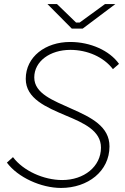

<svg xmlns="http://www.w3.org/2000/svg" viewBox="-20 -917 615 947"><path d="M281 10C413 10 520 -72 520 -195C520 -293 430 -338 332 -381C244 -421 149 -455 149 -535C149 -615 227 -671 327 -671C411 -671 491 -636 537 -576L567 -602C521 -667 427 -710 326 -710C204 -710 107 -637 107 -528C107 -430 209 -388 305 -347C394 -310 478 -272 478 -189C478 -95 394 -29 287 -29C196 -29 95 -74 44 -142L14 -115C68 -42 183 10 281 10ZM334 -776H388L549 -897H498L373 -806H355L261 -897H214Z"/></svg>

Font: Fixel Display ExtraLight
Style: Italic
Weight: 200
Italic angle: -10°
Designer: AlfaBravo + MacPaw
Foundry: Kyrylo Tkachov, Marchela Mozhyna, Serhii Makarenko, Maria Weinstein, Zakhar Kryvoshyya
Version: Version 1.210;Glyphs 3.2 (3217)